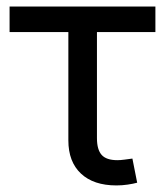

<svg xmlns="http://www.w3.org/2000/svg" viewBox="-20 -561 504 587"><path d="M335.9 5.9Q266.1 5.9 227.5 -30.3Q189 -66.4 189 -131.8V-462.9H9.3V-541H455.1V-462.9H276.4V-138.7Q276.4 -103.5 290.8 -87.4Q305.2 -71.3 338.9 -71.3Q348.1 -71.3 360.8 -73Q373.5 -74.7 384.8 -76.2L399.4 -2.4Q386.7 1 370.1 3.4Q353.5 5.9 335.9 5.9Z"/></svg>

Font: Inter 17pt
Style: Regular
Weight: 400
Version: Version 4.001;git-66647c0bb